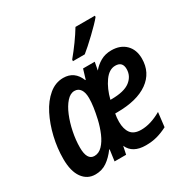

<svg xmlns="http://www.w3.org/2000/svg" viewBox="-174 -918 1056 1081"><g transform="rotate(-30 354.0 -378.0)"><path d="M142 10Q90 10 59 -33Q28 -76 28 -156Q28 -226 44.5 -296Q61 -366 90.5 -424Q120 -482 162 -517Q204 -552 255 -552Q328 -552 357 -479H360L379 -542H455L445 -490Q466 -516 496.5 -533.5Q527 -551 567 -551Q625 -551 659.5 -517Q694 -483 694 -425Q694 -334 622.5 -283Q551 -232 421 -232H409Q404 -208 404 -180Q404 -133 424 -106Q444 -79 491 -79Q522 -79 554.5 -89Q587 -99 622 -119L611 -26Q576 -8 543 1Q510 10 470 10Q384 10 357 -52L346 0H271L281 -73H278Q250 -35 217.5 -12.5Q185 10 142 10ZM431 -312Q514 -312 552 -341.5Q590 -371 590 -417Q590 -465 543 -465Q503 -465 471.5 -420.5Q440 -376 424 -312ZM189 -83Q218 -83 241 -107Q264 -131 280.5 -169.5Q297 -208 307 -251Q316 -291 320.5 -322.5Q325 -354 325 -381Q325 -417 311.5 -437Q298 -457 273 -457Q246 -457 222 -430Q198 -403 180 -359.5Q162 -316 151.5 -264.5Q141 -213 141 -165Q141 -83 189 -83ZM351 -616Q381 -652 409.5 -691.5Q438 -731 459 -766H585V-758Q574 -744 554 -723.5Q534 -703 510 -680Q486 -657 464 -637.5Q442 -618 427 -606H350Z"/></g></svg>

Font: Noto Sans Condensed SemiBold
Style: Italic
Weight: 600
Width: 3
Italic angle: -12°
Designer: Monotype Design Team
Foundry: Monotype Imaging Inc.
Version: Version 2.013; ttfautohint (v1.8.4.7-5d5b)